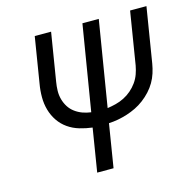

<svg xmlns="http://www.w3.org/2000/svg" viewBox="-107 -844 964 953"><g transform="rotate(-15 375.0 -367.5)"><path d="M277 0 313 -222Q280 -226 248 -235.5Q216 -245 189.5 -263.5Q163 -282 145 -308.5Q127 -335 118 -366.5Q109 -398 109 -432.5Q109 -467 115 -501L153 -735H237L197 -489Q193 -466 192.5 -443Q192 -420 198 -398.5Q204 -377 215.5 -359Q227 -341 244.5 -328Q262 -315 282.5 -307.5Q303 -300 326 -297L398 -735H482L410 -296Q431 -299 453 -304.5Q475 -310 496 -320.5Q517 -331 535 -346.5Q553 -362 566.5 -381Q580 -400 587.5 -421Q595 -442 599 -464L643 -735H727L681 -452Q677 -428 669.5 -404.5Q662 -381 649.5 -359.5Q637 -338 619.5 -319Q602 -300 581.5 -284.5Q561 -269 538.5 -258Q516 -247 492.5 -239.5Q469 -232 445 -227.5Q421 -223 397 -222L361 0Z"/></g></svg>

Font: Iosevka Aile
Style: Italic
Weight: 400
Italic angle: -9°
Designer: Belleve Invis
Foundry: Belleve Invis
Version: Version 28.0.1; ttfautohint (v1.8.4)